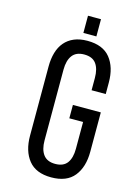

<svg xmlns="http://www.w3.org/2000/svg" viewBox="-125 -897 687 970"><g transform="rotate(15 218.0 -411.5)"><path d="M279 -830H211V-740H279ZM242 -707C215.3 -707 192.2 -702.8 172.5 -694.5C152.8 -686.2 136.5 -674.3 123.5 -659C110.5 -643.7 100.8 -625.2 94.5 -603.5C88.2 -581.8 85 -557.7 85 -531V-169C85 -115.7 97.8 -73 123.5 -41C149.2 -9 188.7 7 242 7C296 7 335.8 -9 361.5 -41C387.2 -73 400 -115.7 400 -169V-375H254V-305H326V-165C326 -133 319.5 -108.2 306.5 -90.5C293.5 -72.8 272.7 -64 244 -64C216 -64 195.3 -72.8 182 -90.5C168.7 -108.2 162 -133 162 -165V-535C162 -567 168.7 -591.8 182 -609.5C195.3 -627.2 216 -636 244 -636C272.7 -636 293.5 -627.2 306.5 -609.5C319.5 -591.8 326 -567 326 -535V-471H400V-531C400 -584.3 387.2 -627 361.5 -659C335.8 -691 296 -707 242 -707Z"/></g></svg>

Font: Bebas Neue Regular two
Style: Regular2
Weight: 400
Designer: Ryoichi Tsunekawa & LGV (GE)
Foundry: Free Software Foundation, Inc.
Version: Version 1.003 August 13, 2016